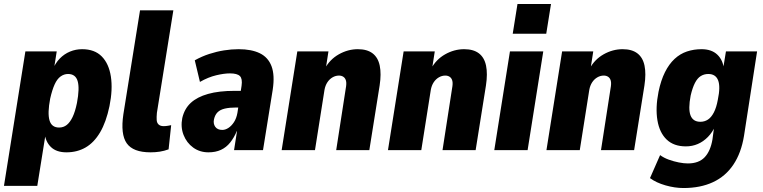

<svg xmlns="http://www.w3.org/2000/svg" viewBox="-41 -757 3846 968"><path d="M-21 180 87 -498H245L230 -403H223Q238 -439 260.5 -462Q283 -485 312 -497Q341 -509 373 -509Q436 -509 472 -472.5Q508 -436 518 -371Q528 -306 511 -222Q494 -141 463.5 -89.5Q433 -38 390.5 -13.5Q348 11 294 11Q243 11 215.5 -16Q188 -43 184 -87L190 -88L147 180ZM257 -114Q279 -114 295.5 -127Q312 -140 325 -167Q338 -194 347 -238Q361 -312 350.5 -348Q340 -384 302 -384Q282 -384 264.5 -371.5Q247 -359 234.5 -331.5Q222 -304 212 -260Q198 -187 208.5 -150.5Q219 -114 257 -114Z M718 11Q630 11 598 -34.5Q566 -80 581 -181L665 -705H833L750 -188Q748 -166 749 -151.5Q750 -137 759 -129Q768 -121 784 -121Q795 -121 806 -123Q817 -125 822 -126L809 -4Q787 4 765 7.5Q743 11 718 11Z M1010 11Q966 11 933 -13Q900 -37 884.5 -76.5Q869 -116 878 -162Q889 -209 921 -238.5Q953 -268 1008 -283.5Q1063 -299 1142 -299H1192L1179 -215H1150Q1116 -215 1092.5 -209.5Q1069 -204 1056 -191Q1043 -178 1038 -156Q1033 -134 1044 -118Q1055 -102 1080 -102Q1095 -102 1110.5 -112Q1126 -122 1138.5 -141Q1151 -160 1156 -188L1177 -325Q1182 -360 1168.5 -373.5Q1155 -387 1118 -387Q1089 -387 1049 -377.5Q1009 -368 967 -344L941 -453Q977 -473 1014 -485Q1051 -497 1088.5 -503Q1126 -509 1162 -509Q1227 -509 1269 -488.5Q1311 -468 1328 -423Q1345 -378 1334 -305L1285 0H1139L1154 -96H1153Q1139 -63 1119.5 -38.5Q1100 -14 1073 -1.5Q1046 11 1010 11Z M1379 0 1458 -498H1615L1601 -408H1595Q1621 -457 1667 -483Q1713 -509 1763 -509Q1810 -509 1837.5 -488Q1865 -467 1873.5 -426Q1882 -385 1873 -326L1821 0H1654L1702 -310Q1707 -336 1703.5 -349.5Q1700 -363 1690.5 -369.5Q1681 -376 1668 -376Q1651 -376 1635.5 -367Q1620 -358 1609.5 -342Q1599 -326 1595 -304L1547 0Z M1915 0 1994 -498H2151L2137 -408H2131Q2157 -457 2203 -483Q2249 -509 2299 -509Q2346 -509 2373.5 -488Q2401 -467 2409.5 -426Q2418 -385 2409 -326L2357 0H2190L2238 -310Q2243 -336 2239.5 -349.5Q2236 -363 2226.5 -369.5Q2217 -376 2204 -376Q2187 -376 2171.5 -367Q2156 -358 2145.5 -342Q2135 -326 2131 -304L2083 0Z M2544 -587 2568 -737H2737L2713 -587ZM2451 0 2530 -498H2698L2619 0Z M2714 0 2793 -498H2950L2936 -408H2930Q2956 -457 3002 -483Q3048 -509 3098 -509Q3145 -509 3172.5 -488Q3200 -467 3208.5 -426Q3217 -385 3208 -326L3156 0H2989L3037 -310Q3042 -336 3038.5 -349.5Q3035 -363 3025.5 -369.5Q3016 -376 3003 -376Q2986 -376 2970.5 -367Q2955 -358 2944.5 -342Q2934 -326 2930 -304L2882 0Z M3405 191Q3361 191 3314 177.5Q3267 164 3236 141L3287 25Q3306 39 3331 48Q3356 57 3381.5 62Q3407 67 3427 67Q3482 67 3511.5 36Q3541 5 3551 -54L3560 -122H3565Q3551 -90 3528 -66.5Q3505 -43 3477 -31Q3449 -19 3417 -19Q3356 -19 3320 -53.5Q3284 -88 3273.5 -150.5Q3263 -213 3279 -294Q3291 -352 3311.5 -393Q3332 -434 3360 -460Q3388 -486 3422.5 -497.5Q3457 -509 3496 -509Q3547 -509 3576 -481Q3605 -453 3609 -406H3604L3619 -498H3776L3710 -72Q3696 14 3656.5 73Q3617 132 3553.5 161.5Q3490 191 3405 191ZM3490 -143Q3511 -143 3528 -154Q3545 -165 3558 -190Q3571 -215 3578 -254Q3592 -320 3579.5 -352Q3567 -384 3530 -384Q3509 -384 3492 -373.5Q3475 -363 3462.5 -338.5Q3450 -314 3441 -275Q3428 -207 3440.5 -175Q3453 -143 3490 -143Z"/></svg>

Font: Nunito Sans 10pt Condensed Black
Style: Italic
Weight: 900
Width: 3
Italic angle: -9°
Designer: Vernon Adams
Foundry: Vernon Adams
Version: Version 3.101;gftools[0.9.27]